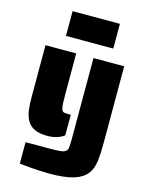

<svg xmlns="http://www.w3.org/2000/svg" viewBox="-137 -826 862 1117"><g transform="rotate(15 294.0 -268.0)"><path d="M81 -58Q67 -82 62 -116.5Q57 -151 57 -201V-510H242V-279Q242 -226 243 -209Q245 -183 249 -173Q253 -162 262 -159.5Q271 -157 294 -157H304V-33Q264 -3 202 -3Q112 -3 81 -58ZM149 200 91 194V65H225Q261 65 295 63Q319 61 330.5 53.5Q342 46 344 28Q346 4 346 -23V-510H531V-56Q531 24 524.5 68Q518 112 495 141Q469 174 416 190Q363 206 271 206Q219 206 149 200ZM158 -742H443V-593H158Z"/></g></svg>

Font: Saira Stencil One
Style: Regular
Weight: 400
Designer: Hector Gatti with collaboration of the Omnibus-Type team
Foundry: Omnibus-Type
Version: Version 1.004